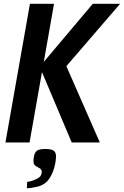

<svg xmlns="http://www.w3.org/2000/svg" viewBox="-20 -745 648 1004"><path d="M176 188.5Q185.5 183 190.5 177.2Q195.5 171.5 197.5 161Q198.5 156 198.5 153.5Q198.5 143 188.5 135.5L178 129.5Q166.5 124 160.8 117.2Q155 110.5 155 94.5L156 81.5Q158.5 62 165.2 51.8Q172 41.5 183.8 37.8Q195.5 34 215.5 34Q248.5 34 260.8 43Q273 52 273 72.5Q273 82 271.5 93Q266.5 133.5 250 168Q236 196.5 219 210Q199.5 226 172.5 232Q138 239.5 120.5 239.5L122 206Q135 205 149.8 199.8Q164.5 194.5 176 188.5ZM199.5 -368 134.5 0H8.5L136.5 -725H262.5L209 -421.5L465 -725H608L327 -399L502 0H355Z"/></svg>

Font: JuliaMono
Style: Bold Italic
Weight: 700
Italic angle: -9°
Monospace: yes
Designer: cormullion
Foundry: corm
Version: Version 0.057; ttfautohint (v1.8.4)